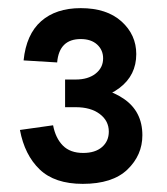

<svg xmlns="http://www.w3.org/2000/svg" viewBox="-20 -951 411 472"><path d="M29 -631.5 110.5 -643Q116.5 -611.5 134.5 -593.2Q152.5 -575 184.5 -575Q214 -575 230.8 -589.5Q247.5 -604 247.5 -627.5Q247.5 -654 225.2 -670.8Q203 -687.5 166 -687.5V-739.5Q238.5 -739.5 284.2 -708.2Q330 -677 330 -618.5Q330 -569.5 293.2 -534.2Q256.5 -499 183.5 -499Q114.5 -499 77.5 -534.5Q40.5 -570 29 -631.5ZM38 -802.5Q44.5 -866.5 81 -898.8Q117.5 -931 178.5 -931Q242.5 -931 278.8 -898.2Q315 -865.5 315 -818Q315 -766 273.8 -734.8Q232.5 -703.5 166 -704V-755.5Q196.5 -755.5 215 -770Q233.5 -784.5 233.5 -807.5Q233.5 -828 218.8 -841.5Q204 -855 178.5 -855Q125.5 -855 120.5 -797.5ZM140 -755.5H166V-687.5H140Z"/></svg>

Font: Hepta Slab ExtraLight Medium
Style: Regular
Weight: 500
Version: Version 1.100